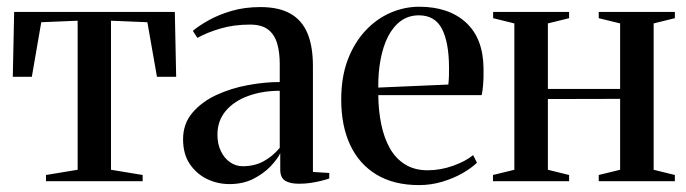

<svg xmlns="http://www.w3.org/2000/svg" viewBox="-20 -538 2037 570"><path d="M116.5 0V-18.5L210.5 -34V-476.5L102.5 -472L74.5 -310H18L22 -502.5H499L503 -310H446L417.5 -472L309.5 -476.5V-34L403.5 -18.5V0Z M661 8.5Q626 8.5 594.8 -6.5Q563.5 -21.5 543.5 -51Q523.5 -80.5 523.5 -124.5Q523.5 -170.5 551 -203Q578.5 -235.5 622 -255.8Q665.5 -276 715.5 -285.2Q765.5 -294.5 810.5 -294.5V-348.5Q810.5 -382.5 802.8 -409Q795 -435.5 776 -450.2Q757 -465 722 -465Q674 -465 634.2 -453.2Q594.5 -441.5 566 -425.5L552.5 -446.5Q571 -462 600.2 -478.2Q629.5 -494.5 668 -505.8Q706.5 -517 753 -517Q808 -517 842.2 -497.5Q876.5 -478 892.8 -439.2Q909 -400.5 909 -342V-27.5L957.5 -24.5V-8Q947 -4.5 933 -1Q919 2.5 902.5 5Q886 7.5 867.5 7.5Q841 7.5 826.5 -1.5Q812 -10.5 812 -34.5V-83Q803.5 -65.5 783 -44Q762.5 -22.5 732 -7Q701.5 8.5 661 8.5ZM700.5 -44.5Q735 -44.5 761.8 -58.8Q788.5 -73 810.5 -99V-268.5Q759 -268.5 717 -253.2Q675 -238 650.2 -208.8Q625.5 -179.5 625.5 -138Q625.5 -110.5 635.8 -89.2Q646 -68 663.2 -56.2Q680.5 -44.5 700.5 -44.5Z M1224 11.5Q1149.5 11.5 1098 -19.5Q1046.5 -50.5 1019.8 -107.2Q993 -164 993 -242.5Q993 -309 1012.2 -360Q1031.5 -411 1064.5 -446.5Q1097.5 -482 1139 -500Q1180.5 -518 1224.5 -518Q1312 -518 1363.2 -471.2Q1414.5 -424.5 1415.5 -335Q1416 -304 1414.2 -285.5Q1412.5 -267 1410 -255.5H1103Q1103.5 -209.5 1111.8 -169.2Q1120 -129 1137.2 -98.2Q1154.5 -67.5 1182.5 -50Q1210.5 -32.5 1249.5 -32.5Q1288 -32.5 1325.5 -46Q1363 -59.5 1384.5 -77.5L1396 -55Q1379 -38.5 1352 -23.2Q1325 -8 1292 1.8Q1259 11.5 1224 11.5ZM1103 -278 1311 -287Q1312.5 -300.5 1312.8 -312.2Q1313 -324 1313 -336.5Q1313 -411.5 1292.2 -452Q1271.5 -492.5 1223.5 -492.5Q1193 -492.5 1170 -475.8Q1147 -459 1132 -429.5Q1117 -400 1109.8 -361Q1102.5 -322 1103 -278Z M1443.5 0V-18.5L1507 -34V-468.5L1444 -484V-502.5H1669.5V-484L1606.5 -468.5V-274H1821V-468.5L1757.5 -484V-502.5H1983.5V-484L1920.5 -468.5V-34L1983.5 -18.5V0H1757.5V-18.5L1821 -34V-244.5L1606.5 -244V-34L1669.5 -18.5V0Z"/></svg>

Font: Merriweather 144pt
Style: Regular
Weight: 400
Version: Version 2.100